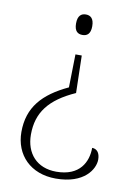

<svg xmlns="http://www.w3.org/2000/svg" viewBox="-83 -596 595 840"><g transform="rotate(10 214.0 -176.0)"><path d="M230 -541C210 -541 194 -530 194 -495C194 -460 210 -450 230 -450C250 -450 266 -460 266 -495C266 -530 250 -541 230 -541ZM247 -195 243 -361H215L212 -214C101 -162 41 -96 41 14C41 116 112 189 224 189C351 189 393 117 393 75C393 45 379 29 358 29C358 91 326 159 221 159C134 159 84 101 84 18C84 -80 133 -144 247 -195Z"/></g></svg>

Font: Noto Serif Lao ExtraLight
Style: Regular
Weight: 200
Designer: Monotype Design Team
Foundry: Monotype Imaging Inc.
Version: Version 2.003